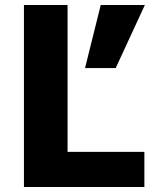

<svg xmlns="http://www.w3.org/2000/svg" viewBox="-20 -750 657 770"><path d="M251 -730V-141H559V0H76V-730ZM444 -477H321L384 -730H561Z"/></svg>

Font: Mplus 1p ExtraBold
Style: Regular
Weight: 800
Version: Version 1.061